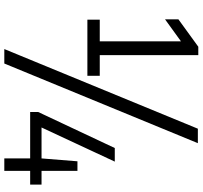

<svg xmlns="http://www.w3.org/2000/svg" viewBox="-44 -806 918 869"><g transform="rotate(90 414.5 -371.0)"><path d="M68.5 -308V-364H166.5V-731.5L67 -659.5V-720L191 -810H229V-364H322.5V-308ZM201.5 68 562 -808H627.5L267 68ZM486.5 -49V-85.5L649.5 -432H711L556.5 -100.5H696.5L709.5 -263H753V-100.5H815V-49H753V68H696.5V-49Z"/></g></svg>

Font: Encode Sans Cnd
Style: Regular
Weight: 400
Width: 3
Designer: Multiple Designers
Foundry: Impallari Type
Version: Version 3.002; ttfautohint (v1.8.3) -l 8 -r 50 -G 200 -x 14 